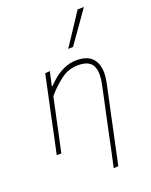

<svg xmlns="http://www.w3.org/2000/svg" viewBox="-178 -887 921 1173"><g transform="rotate(-20 283.0 -300.0)"><path d="M352 194Q362.5 144.5 377 78.5Q391 12 406.5 -62Q419.5 -123.5 433.5 -187.5Q447 -251.5 460 -313Q467 -346 467 -372.5Q467 -408 454.5 -431.5Q432.5 -472 362 -472Q300 -472 250.5 -435.2Q201 -398.5 156 -346L129.5 -222Q116.5 -160.5 105.5 -108.5Q94 -56.5 82 0H52Q64 -56.5 75.5 -109Q86.5 -161 99 -221L109.5 -271Q119 -315.5 131.5 -373.5Q143.5 -431 157 -494L188 -497L168 -406H173Q189.5 -424.5 217.5 -447.5Q245.5 -470.5 282.8 -487.2Q320 -504 364 -504Q445 -504 477 -453Q497 -421 497 -373.5Q497 -344.5 489.5 -310Q478.5 -257.5 469.2 -214Q460 -170.5 453 -139L434.5 -52Q422 7.5 408.8 69Q395.5 130.5 382.5 192ZM340 -586Q375 -639 409 -690.5Q443 -742 476.5 -793L517.5 -794Q481 -742 444.8 -690.5Q408.5 -639 371.5 -587Z"/></g></svg>

Font: Heraclito Thin
Style: Italic
Weight: 100
Italic angle: -12°
Designer: Kostas Bartsokas (font) & Cristiano Sobral (main changes)
Foundry: Kostas Bartsokas (font) & Cristiano Sobral (main changes)
Version: Version 1.00;July 8, 2020;FontCreator 13.0.0.2655 64-bit